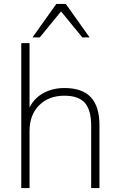

<svg xmlns="http://www.w3.org/2000/svg" viewBox="-20 -955 610 975"><path d="M88 0V-736H130V-379H118Q138 -443 189 -475.5Q240 -508 307 -508Q398 -508 441.5 -461Q485 -414 485 -320V0H443V-316Q443 -396 411 -432.5Q379 -469 307 -469Q227 -469 178.5 -420Q130 -371 130 -290V0ZM145 -765 266 -935H314L435 -765H398L290 -897L182 -765Z"/></svg>

Font: Mulish ExtraLight
Style: Regular
Weight: 200
Designer: Vernon Adams
Foundry: Vernon Adams
Version: Version 3.603